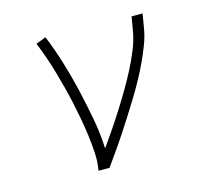

<svg xmlns="http://www.w3.org/2000/svg" viewBox="-84 -631 768 724"><g transform="rotate(-15 300.0 -269.0)"><path d="M215 0Q221 -34 219 -68.5Q217 -103 212.5 -137Q208 -171 202 -204Q196 -237 189 -269.5Q182 -302 173.5 -334.5Q165 -367 156 -398.5Q147 -430 136 -461.5Q125 -493 113 -523L152 -538Q174 -484 191.5 -427Q209 -370 222.5 -312Q236 -254 247 -195Q258 -136 261 -75Q283 -106 305 -138.5Q327 -171 347.5 -203.5Q368 -236 387.5 -269Q407 -302 424.5 -336Q442 -370 456.5 -405.5Q471 -441 477 -477L486 -530H529L520 -477Q515 -445 503 -413.5Q491 -382 476.5 -351Q462 -320 445.5 -290Q429 -260 411 -230.5Q393 -201 374.5 -172Q356 -143 337 -114Q318 -85 298 -56.5Q278 -28 258 0Z"/></g></svg>

Font: Iosevka Slab XLtExObl
Style: Regular
Weight: 200
Width: 7
Italic angle: -9°
Monospace: yes
Designer: Belleve Invis
Foundry: Belleve Invis
Version: Version 11.1.1; ttfautohint (v1.8.3)